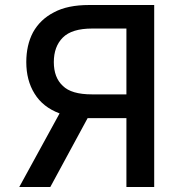

<svg xmlns="http://www.w3.org/2000/svg" viewBox="-20 -747 715 767"><path d="M485 -275H336H330L181 0H57L218 -294Q151 -319 118 -373Q85 -426 85 -499Q85 -567 112 -618Q141 -670 196 -698Q250 -727 336 -727H596V0H485ZM231 -597Q195 -561 195 -499Q195 -437 231 -404Q265 -370 347 -370H485V-633H348Q267 -633 231 -597Z"/></svg>

Font: Sinter Medium
Style: Regular
Weight: 500
Foundry: Adobe & rsms
Version: Version 1.000